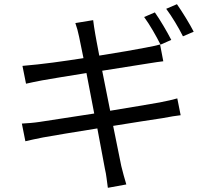

<svg xmlns="http://www.w3.org/2000/svg" viewBox="-20 -835 996 915"><path d="M796.2 -644.9C776.3 -683.9 742.2 -741.8 718 -775.9L666.9 -753.9C692.8 -718.8 725.9 -661.2 745 -622.2ZM467 -497.9 688.9 -533C714.8 -536.9 744.3 -541.9 758.2 -543L742.9 -622.9C726.9 -619 702.1 -612.9 674 -608C633.9 -599.8 546.2 -584.9 453.1 -570C443.2 -623.9 435 -663 433.9 -672.9C430 -693.9 426.1 -721.9 424 -739L339.1 -725.1C346.2 -705.3 351.9 -684.3 356.9 -660.2C359 -648.1 366.8 -609.7 377.8 -557.9C280.9 -543 185 -529.1 87 -521L104 -436.1C125 -441.1 150.2 -446 181.1 -452.1C218 -459.2 301.1 -471.9 392 -486.9L429 -294C320 -277 215.9 -261 168 -253.9C143.1 -250 107.2 -247.2 84.2 -246.1L100.9 -161.9C121.8 -166.9 149.1 -172.9 185 -180C231.9 -188.2 334.9 -206 443.9 -223C462 -127.8 476.2 -50.8 480.1 -29.8C487.2 -1.8 489 28.1 494 60L582 44C573.2 16 565 -16 557.9 -44C554 -65 538.4 -142 519.2 -235.1C614.3 -250 703.1 -264.9 755 -272C790.8 -279.1 821 -283.7 840.9 -285.9L824.9 -366.1C805 -360.1 777 -354 741.1 -346.9C693.2 -338.1 600.9 -323.2 505 -307.2ZM772 -793C799 -757.1 831 -703.8 851.9 -661.9L903.1 -683.9C884.9 -719.8 848 -779.8 823.2 -815Z"/></svg>

Font: Karasuma Gothic
Style: Regular
Weight: 400
Designer: Rasmus Andersson, Ryoko Nishizuka
Foundry: Genbu
Version: Version 1.00